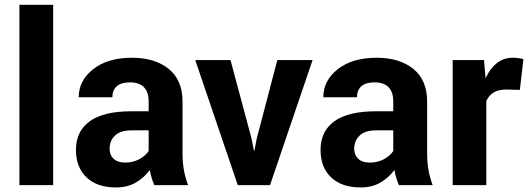

<svg xmlns="http://www.w3.org/2000/svg" viewBox="-20 -782 2241 811"><path d="M204.6 0H62V-761.7H204.6Z M631.8 0Q625.5 -14.6 620.6 -30.8Q615.7 -46.9 612.8 -64Q587.9 -30.3 552.7 -10.3Q517.6 9.8 469.7 9.8Q390.6 9.8 345.7 -32.5Q300.8 -74.7 300.8 -148.9Q300.8 -228 359.4 -270Q418 -312 535.2 -312H607.9V-354Q607.9 -393.1 588.1 -413.6Q568.4 -434.1 528.3 -434.1Q492.2 -434.1 473.4 -417.7Q454.6 -401.4 454.6 -371.1H312.5Q312.5 -441.9 373.8 -490Q435.1 -538.1 537.6 -538.1Q634.3 -538.1 692.6 -491Q751 -443.8 751 -353V-134.8Q751 -96.7 756.6 -64.7Q762.2 -32.7 774.4 0ZM508.3 -95.2Q541 -95.2 567.1 -108.9Q593.3 -122.6 607.9 -144V-231.4H535.2Q488.3 -231.4 465.6 -209.2Q442.9 -187 442.9 -153.8Q442.9 -127 460.2 -111.1Q477.5 -95.2 508.3 -95.2Z M1042.5 -196.8 1052.7 -144.5H1054.2L1064.5 -196.8L1151.4 -528.3H1300.3L1120.6 0H984.4L804.7 -528.3H953.6Z M1665 0Q1658.7 -14.6 1653.8 -30.8Q1648.9 -46.9 1646 -64Q1621.1 -30.3 1585.9 -10.3Q1550.8 9.8 1502.9 9.8Q1423.8 9.8 1378.9 -32.5Q1334 -74.7 1334 -148.9Q1334 -228 1392.6 -270Q1451.2 -312 1568.4 -312H1641.1V-354Q1641.1 -393.1 1621.3 -413.6Q1601.6 -434.1 1561.5 -434.1Q1525.4 -434.1 1506.6 -417.7Q1487.8 -401.4 1487.8 -371.1H1345.7Q1345.7 -441.9 1407 -490Q1468.3 -538.1 1570.8 -538.1Q1667.5 -538.1 1725.8 -491Q1784.2 -443.8 1784.2 -353V-134.8Q1784.2 -96.7 1789.8 -64.7Q1795.4 -32.7 1807.6 0ZM1541.5 -95.2Q1574.2 -95.2 1600.3 -108.9Q1626.5 -122.6 1641.1 -144V-231.4H1568.4Q1521.5 -231.4 1498.8 -209.2Q1476.1 -187 1476.1 -153.8Q1476.1 -127 1493.4 -111.1Q1510.7 -95.2 1541.5 -95.2Z M2175.8 -402.3 2117.7 -403.8Q2085.4 -403.8 2065.2 -391.4Q2044.9 -378.9 2034.2 -355.5V0H1892.1V-528.3H2024.4L2030.8 -453.1L2031.7 -452.6Q2050.3 -493.2 2078.9 -515.6Q2107.4 -538.1 2147 -538.1Q2158.7 -538.1 2170.4 -536.4Q2182.1 -534.7 2190.9 -532.2Z"/></svg>

Font: Roboto Web
Style: Bold
Weight: 700
Designer: Google
Version: Version 1.200310; 2013